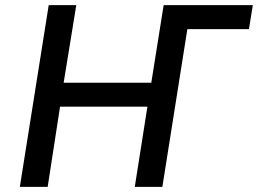

<svg xmlns="http://www.w3.org/2000/svg" viewBox="-20 -725 1001 745"><path d="M57 0 169 -705H276L227 -404H567L615 -705H961L946 -612H707L610 0H503L552 -311H213L165 0Z"/></svg>

Font: Nunito Sans 7pt SemiCondensed SemiBold
Style: Italic
Weight: 600
Width: 4
Italic angle: -9°
Designer: Vernon Adams
Foundry: Vernon Adams
Version: Version 3.101;gftools[0.9.27]